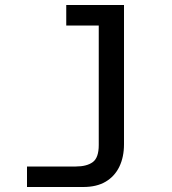

<svg xmlns="http://www.w3.org/2000/svg" viewBox="-20 -570 690 768"><path d="M476 -550V7Q476 58 457.5 96.5Q439 135 403 156.5Q367 178 313 178H88V96H283Q327 96 351 78.5Q375 61 375 10V-550ZM245 -468V-550H425V-468Z"/></svg>

Font: Azeret Mono Thin
Style: Regular
Weight: 400
Version: Version 1.002